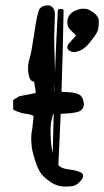

<svg xmlns="http://www.w3.org/2000/svg" viewBox="-20 -684 390 718"><path d="M239.5 -494.6C244.5 -491 251.1 -489.3 259.3 -489.3H264.6V-490.7C281.6 -492.4 299 -504.3 316.9 -526.6C334.8 -548.9 344.7 -564.3 346.7 -572.8C348.6 -581.2 349.6 -591.6 349.6 -604C349.6 -616.4 343.3 -627 330.8 -636C318.3 -644.9 309.4 -649.7 304.2 -650.4C299 -651 293.9 -651.4 289.1 -651.6C284.2 -651.8 277.7 -650.4 269.5 -647.5C244.5 -638.7 231.9 -623.2 231.9 -601.1C231.9 -592.9 233.2 -586.7 235.6 -582.3C238 -577.9 242.9 -572.3 250.2 -565.4C257.6 -558.6 262.2 -553.9 264.2 -551.3C262.2 -548.3 257.6 -543.1 250.5 -535.6C243.3 -528.2 238.4 -522.6 235.8 -519C233.2 -515.5 231.9 -511.4 231.9 -506.8C231.9 -502.3 234.5 -498.2 239.5 -494.6ZM293 -299.8V-300.3C291.3 -314.9 285.8 -324.9 276.4 -330.1C266.9 -335.3 254.5 -338.3 239 -339.1C223.6 -339.9 213.9 -340.5 210 -340.8C213.5 -441.7 216.1 -543.1 217.8 -645C217.8 -648.6 214.3 -650.5 207.3 -650.6C200.3 -650.8 196.6 -649.1 196.3 -645.5C192.1 -567.4 188.5 -488.9 185.5 -410.2C185.5 -426.4 185.1 -448.4 184.1 -476.1C183.1 -503.7 182.6 -527.3 182.6 -546.9L185.5 -632.8V-633.3C184.9 -642.7 182.1 -650.2 177.2 -655.8C172.4 -661.3 165.7 -664.1 157.2 -664.1H156.7C144.7 -663.4 135.3 -659.2 128.4 -651.4L127.9 -650.9C122.4 -642.1 116 -612.7 108.6 -562.7C101.3 -512.8 95.5 -481 91.3 -467.5C87.1 -454 85 -442.4 85 -432.6V-419.4C86.3 -406.7 88.5 -396.9 91.8 -389.9C95.1 -382.9 100.3 -379.2 107.4 -378.9L113.3 -344.7C113.3 -340.5 113.1 -337.6 112.8 -335.9L52.2 -324.2L29.3 -310.1V-273.9L32.2 -272.5C47.9 -264.6 63.8 -259.8 80.1 -257.8C96.4 -255.9 104.8 -252.8 105.5 -248.5L101.1 -205.6C98.1 -190.6 96.7 -178.1 96.7 -168C96.7 -157.9 97.5 -146.2 99.1 -132.8C100.7 -119.5 105.1 -102.3 112.1 -81.3C119.1 -60.3 126.3 -44.8 133.8 -34.7C141.3 -24.6 153.2 -14 169.7 -2.9C186.1 8.1 203.5 13.7 221.7 13.7C239.9 13.7 252.4 12.4 259 9.8C265.7 7.2 272.7 2 280 -5.9C287.4 -13.7 291 -20.8 291 -27.1C291 -33.4 285.6 -38.6 274.7 -42.5C263.8 -46.4 250.2 -49.2 234.1 -51C218 -52.8 206.1 -57.9 198.2 -66.4C201.5 -130.2 204.4 -194.2 207 -258.3L223.1 -259.3C252.1 -260.6 271.2 -264 280.3 -269.5C289.4 -275.1 293.9 -284 293.9 -296.4V-297.4ZM172.9 -234.9 178.2 -257.3H180.7C179.4 -208.5 178.2 -159.7 177.2 -110.8C174 -124.2 171.8 -138.3 170.7 -153.3C169.5 -168.3 168.9 -182.9 168.9 -197C168.9 -211.2 170.2 -223.8 172.9 -234.9ZM184.6 -376C184.2 -364.9 183.8 -353.7 183.1 -342.3H182.1Z"/></svg>

Font: Drukaatie burti
Style: Regular
Weight: 400
Version: Version 0.14.4